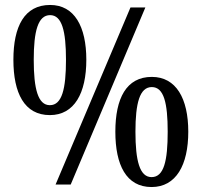

<svg xmlns="http://www.w3.org/2000/svg" viewBox="-20 -744 813 774"><path d="M181 -280C280 -280 328 -369 328 -503C328 -637 280 -724 182 -724C78 -724 34 -637 34 -503C34 -369 78 -280 181 -280ZM204 0H265L566 -714H506ZM181 -320C133 -320 116 -386 116 -503C116 -618 133 -683 182 -683C230 -683 246 -618 246 -503C246 -386 230 -320 181 -320ZM591 10C690 10 739 -79 739 -213C739 -347 690 -434 592 -434C489 -434 445 -347 445 -213C445 -79 489 10 591 10ZM591 -30C543 -30 526 -96 526 -213C526 -328 543 -393 592 -393C641 -393 656 -328 656 -213C656 -96 641 -30 591 -30Z"/></svg>

Font: Noto Serif Hebrew Condensed Medium
Style: Regular
Weight: 500
Width: 3
Designer: Monotype Design Team
Foundry: Monotype Imaging Inc.
Version: Version 2.004